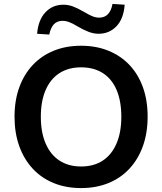

<svg xmlns="http://www.w3.org/2000/svg" viewBox="-20 -948 825 978"><path d="M393 10Q316 10 253.5 -15.5Q191 -41 146.5 -89Q102 -137 78 -204Q54 -271 54 -353Q54 -436 78 -502.5Q102 -569 146.5 -616.5Q191 -664 253.5 -689.5Q316 -715 393 -715Q470 -715 532.5 -689.5Q595 -664 639.5 -617Q684 -570 708 -503.5Q732 -437 732 -354Q732 -271 708 -204Q684 -137 639.5 -89Q595 -41 532.5 -15.5Q470 10 393 10ZM393 -100Q458 -100 503.5 -130Q549 -160 573.5 -217Q598 -274 598 -353Q598 -433 574 -489.5Q550 -546 504 -575.5Q458 -605 393 -605Q329 -605 283 -575.5Q237 -546 212.5 -489.5Q188 -433 188 -353Q188 -274 212.5 -217Q237 -160 283 -130Q329 -100 393 -100ZM231 -772 169 -776Q175 -847 211.5 -885.5Q248 -924 303 -924Q328 -924 352 -915Q376 -906 407 -888Q439 -869 455 -863.5Q471 -858 484 -858Q513 -858 530 -876Q547 -894 553 -928L615 -924Q610 -853 573.5 -814.5Q537 -776 482 -776Q457 -776 431 -786Q405 -796 376 -813Q348 -830 331 -836Q314 -842 300 -842Q271 -842 254.5 -824.5Q238 -807 231 -772Z"/></svg>

Font: Nunito Sans 12pt ExtraLight
Style: Bold
Weight: 700
Version: Version 3.101;gftools[0.9.27]